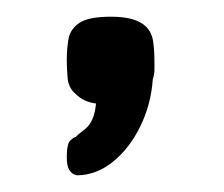

<svg xmlns="http://www.w3.org/2000/svg" viewBox="-20 -120 268 230"><path d="M72 90Q72 90 69 89Q66 88 63 83.5Q60 79 60 68Q60 52 64.5 48Q69 44 71 44Q71 43 82 34.5Q93 26 95 4Q87 3 81 0Q75 -3 70 -8Q62 -15 61 -26.5Q60 -38 60 -48Q60 -61 62 -73Q64 -85 75 -92.5Q86 -100 113 -100Q143 -100 155 -88Q162 -81 163.5 -70Q165 -59 165 -47Q165 -41 165 -36Q165 -31 163 -25Q161 5 148 31.5Q135 58 115 74Q95 90 72 90Z"/></svg>

Font: Fredoka SemiExpanded
Style: Regular
Weight: 400
Width: 6
Designer: Ben Nathan
Foundry: Milena B. Brandão, Ben Nathan
Version: Version 2.001